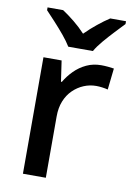

<svg xmlns="http://www.w3.org/2000/svg" viewBox="-86 -820 598 875"><g transform="rotate(10 212.5 -383.0)"><path d="M349 -549Q363 -549 380 -547.5Q397 -546 408 -544L397 -445Q386 -448 371 -450Q356 -452 343 -452Q313 -452 285.5 -440.5Q258 -429 236 -407.5Q214 -386 201.5 -355Q189 -324 189 -284V0H83V-539H167L181 -443H185Q202 -472 226 -496Q250 -520 281 -534.5Q312 -549 349 -549ZM186 -606Q172 -629 150 -655.5Q128 -682 104 -708Q80 -734 62 -753V-766H134Q160 -749 188.5 -726Q217 -703 242 -676Q269 -703 297.5 -726Q326 -749 352 -766H425V-753Q407 -734 382.5 -708Q358 -682 335.5 -655.5Q313 -629 300 -606Z"/></g></svg>

Font: Noto Sans Thai Medium
Style: Regular
Weight: 500
Designer: Monotype Design Team
Foundry: Monotype Imaging Inc.
Version: Version 2.001